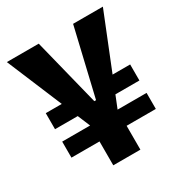

<svg xmlns="http://www.w3.org/2000/svg" viewBox="-155 -765 822 871"><g transform="rotate(-30 256.5 -329.5)"><path d="M41 -131V-215H483V-131ZM41 -280V-364H225V-280ZM324 -280V-364H483V-280ZM188 -6V-213L4 -653H171L259 -301H268L351 -653H507L330 -212V-6Z"/></g></svg>

Font: Bricolage Grotesque Condensed
Style: Bold
Weight: 700
Width: 3
Designer: Mathieu Triay
Foundry: Atelier Triay
Version: Version 1.001;gftools[0.9.33.dev8+g029e19f]